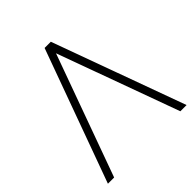

<svg xmlns="http://www.w3.org/2000/svg" viewBox="-197 -851 982 982"><g transform="rotate(-45 294.5 -360.0)"><path d="M282 -720 20 0H65L304 -659.5L544 0H589L327 -720Z"/></g></svg>

Font: Vela Sans ExtLt
Style: Regular
Weight: 200
Designer: Principal design: Mikhail Sharanda - project Manrope.
Design modification: Ravid Balaliev
Foundry: Mikhail Sharanda
Version: Version 1.001